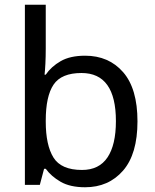

<svg xmlns="http://www.w3.org/2000/svg" viewBox="-20 -780 655 810"><path d="M173 -575Q173 -541 171.5 -511.5Q170 -482 168 -465H173Q196 -499 236 -522Q276 -545 339 -545Q439 -545 499.5 -475.5Q560 -406 560 -268Q560 -130 499 -60Q438 10 339 10Q276 10 236 -13Q196 -36 173 -68H166L148 0H85V-760H173ZM324 -472Q239 -472 206 -423Q173 -374 173 -271V-267Q173 -168 205.5 -115.5Q238 -63 326 -63Q398 -63 433.5 -116Q469 -169 469 -269Q469 -472 324 -472Z"/></svg>

Font: Noto Sans Tifinagh Hawad
Style: Regular
Weight: 400
Designer: JamraPatel
Foundry: JamraPatel LLC
Version: Version 2.006; ttfautohint (v1.8.4.7-5d5b)